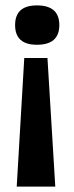

<svg xmlns="http://www.w3.org/2000/svg" viewBox="-20 -559 276 712"><path d="M70 -344H156L185 133H42ZM117 -539Q200 -539 200 -466Q200 -393 117 -393Q36 -393 36 -466Q36 -539 117 -539Z"/></svg>

Font: Bricolage Grotesque 96pt SemiBold
Style: Regular
Weight: 600
Designer: Mathieu Triay
Foundry: Atelier Triay
Version: Version 1.001; ttfautohint (v1.8.4.7-5d5b);gftools[0.9.33.de